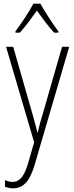

<svg xmlns="http://www.w3.org/2000/svg" viewBox="-20 -877 402 1046"><path d="M200 -857H162C139 -813 92 -743 64 -706V-699H88C118 -731 154 -782 181 -819C209 -780 244 -732 275 -699H298V-706C276 -735 225 -811 200 -857ZM13 -622 166 -102 133 13C110 90 84 114 48 114C34 114 20 110 7 104V140C22 146 35 149 51 149C106 149 142 112 169 20L357 -622H318L214 -260C202 -223 194 -192 186 -156H183C178 -179 173 -200 156 -259L52 -622Z"/></svg>

Font: Noto Sans Telugu UI Condensed ExtraLight
Style: Regular
Weight: 200
Width: 3
Designer: Jelle Bosma - Monotype Design Team
Foundry: Monotype Imaging Inc.
Version: Version 2.005